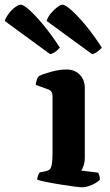

<svg xmlns="http://www.w3.org/2000/svg" viewBox="-128 -795 468 815"><path d="M222 0Q211 0 185 -3.5Q159 -7 127.5 -12Q96 -17 69 -22.5Q42 -28 30 -32Q30 -40 33 -48.5Q36 -57 40 -63L65 -68Q76 -70 82.5 -75.5Q89 -81 92 -97.5Q95 -114 95 -146V-388Q95 -398 90.5 -405Q86 -412 78 -415L23 -435Q25 -446 28 -456Q31 -466 37 -472Q55 -481 89.5 -490.5Q124 -500 154 -500Q189 -500 210.5 -478Q232 -456 232 -421V-127Q232 -106 226.5 -91Q221 -76 217 -71L289 -62Q291 -58 293.5 -50.5Q296 -43 296 -33Q291 -26 277.5 -18Q264 -10 249 -5Q234 0 222 0ZM85 -565 -108 -706Q-102 -723 -89.5 -739Q-77 -755 -63 -765Q-49 -775 -40 -775Q-28 -775 -2.5 -752Q23 -729 57 -688Q91 -647 126 -593Q121 -586 110 -577.5Q99 -569 85 -565ZM263 -565 70 -706Q75 -723 88 -738.5Q101 -754 115 -764.5Q129 -775 138 -775Q149 -775 175.5 -751.5Q202 -728 236 -687Q270 -646 304 -593Q299 -586 287.5 -577Q276 -568 263 -565Z"/></svg>

Font: Texturina Medium 12pt
Style: Bold
Weight: 700
Version: Version 1.002